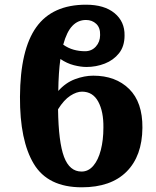

<svg xmlns="http://www.w3.org/2000/svg" viewBox="-20 -787 663 817"><path d="M328 10Q184 10 124 -89.5Q64 -189 65 -375Q66 -576 134.5 -671.5Q203 -767 346 -767Q424 -767 467.5 -731Q511 -695 510 -636Q510 -590 486.5 -560.5Q463 -531 426 -516.5Q389 -502 348 -502Q324 -502 294.5 -509.5Q265 -517 237 -536Q229 -479 228 -400Q259 -435 299 -450Q339 -465 377 -465Q472 -465 529.5 -408.5Q587 -352 586 -243Q585 -123 518.5 -56.5Q452 10 328 10ZM346 -702Q312 -702 288 -677Q264 -652 249 -597Q270 -582 293.5 -575.5Q317 -569 342 -569Q370 -569 388 -589Q406 -609 406 -638Q407 -669 389.5 -685.5Q372 -702 346 -702ZM329 -397Q306 -397 279 -379.5Q252 -362 227 -322Q229 -182 252.5 -119.5Q276 -57 327 -57Q356 -57 377 -81.5Q398 -106 409 -148.5Q420 -191 420 -244Q421 -312 398 -354.5Q375 -397 329 -397Z"/></svg>

Font: Noto Serif SemiCondensed ExtraBold
Style: Regular
Weight: 800
Width: 4
Designer: Monotype Design Team
Foundry: Monotype Imaging Inc.
Version: Version 2.015